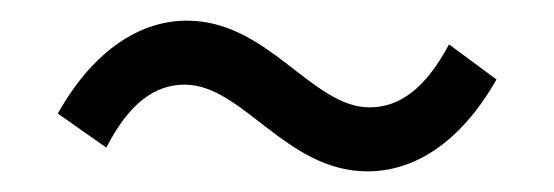

<svg xmlns="http://www.w3.org/2000/svg" viewBox="-20 -423 537 186"><path d="M336 -257C380 -257 425 -283 461 -346L415 -380C392 -337 367 -319 338 -319C282 -319 240 -403 161 -403C118 -403 72 -377 36 -313L83 -280C105 -323 130 -341 159 -341C215 -341 257 -257 336 -257Z"/></svg>

Font: SSansPro
Style: Regular
Weight: 400
Designer: Paul D. Hunt
Foundry: Adobe Systems Incorporated
Version: Version 3.006;hotconv 1.0.111;makeotfexe 2.5.65597